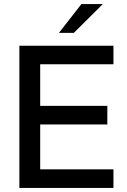

<svg xmlns="http://www.w3.org/2000/svg" viewBox="-20 -921 623 941"><path d="M75 -697H536V-606H177V-402H506V-311H177V-91H536V0H75ZM379 -901H484L342 -760H269Z"/></svg>

Font: Hanken Grotesk Medium
Style: Regular
Weight: 500
Designer: Alfredo Marco Pradil
Foundry: Hanken Design Co.
Version: Version 3.014